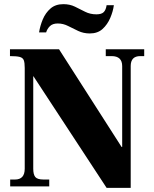

<svg xmlns="http://www.w3.org/2000/svg" viewBox="-20 -897 743 924"><path d="M493 7 141 -530H140V-85Q140 -57 150 -45Q160 -33 190 -33H217V0H29V-33H52Q99 -33 99 -85V-570Q99 -595 94.5 -607Q90 -619 75 -623Q60 -627 28 -627V-660H264L565 -190H568V-579Q568 -627 517 -627H489V-660H674V-627H655Q609 -627 609 -579V7ZM412 -736Q382 -736 356.5 -748Q331 -760 307.5 -772Q284 -784 258 -784Q233 -784 220 -771Q207 -758 202 -741H168Q173 -773 186 -804Q199 -835 223 -856Q247 -877 285 -877Q316 -877 340.5 -865Q365 -853 389.5 -840.5Q414 -828 444 -828Q469 -828 479.5 -839Q490 -850 493 -872H528Q524 -842 510.5 -810.5Q497 -779 473.5 -757.5Q450 -736 412 -736Z"/></svg>

Font: Frank Ruhl Libre Black
Style: Regular
Weight: 900
Designer: Yanek Iontef
Foundry: Fontef
Version: Version 6.004